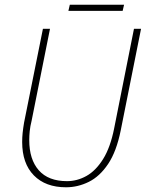

<svg xmlns="http://www.w3.org/2000/svg" viewBox="-20 -782 640 814"><path d="M260 12Q173 12 123.5 -38.5Q74 -89 74 -180Q74 -200 76 -219Q78 -238 82 -262L162 -660H192L114 -270Q108 -246 106 -226Q104 -206 104 -188Q104 -106 144.5 -60Q185 -14 264 -14Q307 -14 346.5 -36Q386 -58 417 -107.5Q448 -157 464 -238L548 -660H578L492 -230Q474 -140 438.5 -87Q403 -34 356.5 -11Q310 12 260 12ZM270 -736 276 -762H506L500 -736Z"/></svg>

Font: SourceCodeVF
Style: Italic
Weight: 200
Italic angle: -11°
Monospace: yes
Designer: Paul D. Hunt, Teo Tuominen
Foundry: Adobe
Version: Version 1.026;hotconv 1.1.0;makeotfexe 2.6.0